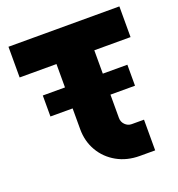

<svg xmlns="http://www.w3.org/2000/svg" viewBox="-128 -805 845 911"><g transform="rotate(-20 295.0 -350.0)"><path d="M424 0Q359 0 308.5 -28.5Q258 -57 229.5 -106Q201 -155 201 -216V-321H89V-427H201V-545H15V-700H575V-545H392V-427H516V-321H392V-203Q392 -183 406 -169Q420 -155 439 -155H501V0Z"/></g></svg>

Font: MuseoModerno Thin ExtraBold
Style: Regular
Weight: 800
Version: Version 1.002